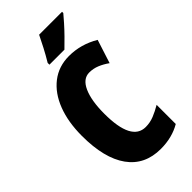

<svg xmlns="http://www.w3.org/2000/svg" viewBox="-285 -1048 1078 1078"><g transform="rotate(-45 253.5 -509.5)"><path d="M320 -629Q270 -629 243 -569Q216 -509 216 -405Q216 -188 328 -188Q363 -188 395 -201Q427 -214 459 -233V-81Q391 -41 301 -41Q174 -41 106.5 -135Q39 -229 39 -406Q39 -516 71 -599Q103 -682 163 -728.5Q223 -775 305 -775Q399 -775 483 -725L438 -585Q410 -605 381 -617Q352 -629 320 -629ZM453 -968Q439 -951 415.5 -924.5Q392 -898 364.5 -870Q337 -842 312 -818H193V-832Q217 -872 236 -908.5Q255 -945 271 -978H453Z"/></g></svg>

Font: Noto Sans Tamil UI ExtraCondensed Black
Style: Regular
Weight: 900
Width: 2
Designer: Jelle Bosma - Monotype Design Team
Foundry: Monotype Imaging Inc.
Version: Version 2.004; ttfautohint (v1.8.4.7-5d5b)